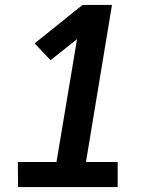

<svg xmlns="http://www.w3.org/2000/svg" viewBox="-20 -755 640 775"><path d="M455 0H53L52 -101H208L291 -597L184 -512L120 -580L313 -735H432L327 -101H455Z"/></svg>

Font: Iosevka Custom Oblique
Style: Bold
Weight: 700
Italic angle: -9°
Monospace: yes
Designer: Belleve Invis
Foundry: Belleve Invis
Version: Version 30.1.2; ttfautohint (v1.8.4)